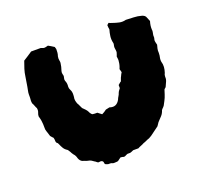

<svg xmlns="http://www.w3.org/2000/svg" viewBox="-101 -693 860 800"><g transform="rotate(-20 329.0 -293.5)"><path d="M619 -520Q613 -501 614 -484Q615 -479 614 -473.5Q613 -468 612 -463Q611 -459 611.5 -453Q612 -447 610 -443Q608 -436 610 -429.5Q612 -423 613 -417Q611 -410 609 -401.5Q607 -393 608 -383Q608 -371 605 -359Q604 -352 605 -345Q609 -332 608 -320Q607 -308 603 -296Q599 -289 599 -282Q600 -271 596 -261Q592 -251 587 -241Q586 -238 583 -236Q580 -234 578 -231Q571 -208 567 -198.5Q563 -189 552 -169Q551 -167 548 -164Q545 -161 543 -159Q542 -157 540.5 -156Q539 -155 539 -154Q535 -141 527 -132Q519 -123 511 -115Q507 -111 504.5 -106.5Q502 -102 498 -97Q488 -90 479 -83Q470 -76 460 -69Q454 -65 448 -62Q441 -60 434 -56.5Q427 -53 420 -51Q413 -47 406 -44.5Q399 -42 392 -38H369Q364 -36 358.5 -33.5Q353 -31 347 -32Q341 -33 335.5 -29.5Q330 -26 324 -25Q321 -26 317 -27Q313 -28 309 -28Q305 -25 301.5 -22.5Q298 -20 294 -17Q293 -17 291.5 -16.5Q290 -16 288 -16Q284 -16 279.5 -15.5Q275 -15 271 -16Q264 -20 258 -19Q252 -18 245 -21Q237 -23 237 -30Q237 -39 227 -41Q224 -41 221.5 -40.5Q219 -40 216 -40Q212 -41 209 -44Q206 -47 202 -49Q197 -53 191 -56.5Q185 -60 178 -61Q172 -62 166.5 -64.5Q161 -67 156 -68Q145 -72 140 -86Q137 -99 129 -107Q126 -111 124 -114.5Q122 -118 120 -122Q118 -124 116 -128Q114 -132 112 -133Q102 -139 96.5 -148Q91 -157 87 -167Q86 -168 85.5 -170Q85 -172 84 -173Q77 -177 77 -185Q77 -193 75 -200Q73 -202 70 -205Q67 -208 64 -212Q62 -220 59 -228Q56 -236 54 -245Q54 -261 53.5 -268.5Q53 -276 52 -283.5Q51 -291 47 -305Q47 -313 50.5 -321Q54 -329 52 -340Q49 -345 46.5 -352Q44 -359 40 -366Q40 -368 39.5 -371Q39 -374 39 -376Q40 -384 40 -391Q40 -398 40 -405Q40 -413 42 -421.5Q44 -430 45 -437Q47 -448 48.5 -458.5Q50 -469 52 -480Q54 -496 59 -512Q64 -528 70 -544Q81 -551 90.5 -557Q100 -563 110 -570H153L164 -566Q169 -565 174 -566.5Q179 -568 184 -569Q189 -566 195.5 -562.5Q202 -559 209 -554Q209 -552 210.5 -549Q212 -546 212 -544Q212 -537 211.5 -529Q211 -521 208 -513Q206 -504 208 -494Q209 -491 209 -484Q208 -476 206 -467Q204 -458 201 -450Q200 -446 200 -442.5Q200 -439 201 -436Q204 -428 201.5 -421Q199 -414 201 -407Q207 -395 205 -379Q205 -371 208 -366Q213 -357 213.5 -348.5Q214 -340 213 -331Q211 -323 212.5 -315Q214 -307 217 -300Q221 -294 223 -288.5Q225 -283 229 -276Q234 -271 240 -265Q246 -259 250 -251Q251 -246 258 -239Q258 -239 261 -237Q266 -236 271.5 -236Q277 -236 282 -236Q287 -232 291 -229Q295 -226 299 -223Q305 -226 310 -229Q315 -232 320 -236L334 -239Q335 -239 336.5 -239.5Q338 -240 339 -239Q367 -230 382 -258Q384 -264 388 -270Q392 -276 394 -283Q396 -288 399 -292Q402 -296 405 -300V-314Q408 -316 411.5 -319.5Q415 -323 419 -325Q421 -330 422.5 -335Q424 -340 427 -345Q429 -349 430.5 -352.5Q432 -356 435 -360Q434 -365 433 -368Q432 -371 431 -375Q438 -391 439 -406Q440 -411 439.5 -416.5Q439 -422 438 -428Q440 -433 441.5 -437.5Q443 -442 444 -446Q444 -454 442.5 -461.5Q441 -469 443 -476Q445 -483 444 -486Q440 -502 442 -517Q444 -532 448 -545Q447 -550 446.5 -555Q446 -560 446 -565Q448 -567 450 -568Q452 -569 453 -572Q458 -570 461.5 -568.5Q465 -567 469 -566Q483 -561 497 -558Q511 -555 526 -559Q543 -558 560.5 -557.5Q578 -557 595 -552Q609 -548 612 -537Z"/></g></svg>

Font: Daruma Drop One
Style: Regular
Weight: 400
Designer: Maniackers Design
Version: Version 1.000